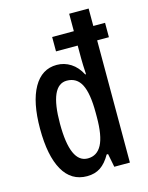

<svg xmlns="http://www.w3.org/2000/svg" viewBox="-116 -833 705 915"><g transform="rotate(-15 236.5 -375.0)"><path d="M199 10Q121 10 80.5 -61.5Q40 -133 40 -266Q40 -397 80.5 -468.5Q121 -540 195 -540Q232 -540 263.5 -520Q295 -500 315 -461H319Q316 -511 316 -540V-603H209V-674H316V-760H412V-674H470V-603H412V0H335L322 -66H315Q293 -27 265.5 -8.5Q238 10 199 10ZM224 -71Q270 -71 293 -114.5Q316 -158 316 -251V-273Q316 -367 293.5 -411Q271 -455 222 -455Q138 -455 138 -265Q138 -71 224 -71Z"/></g></svg>

Font: Noto Sans Khmer UI ExtraCondensed Medium
Style: Regular
Weight: 500
Width: 2
Designer: Danh Hong and the Monotype Design Team
Foundry: Monotype Imaging Inc.
Version: Version 2.002; ttfautohint (v1.8.4.7-5d5b)